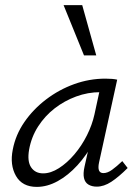

<svg xmlns="http://www.w3.org/2000/svg" viewBox="-20 -726 545 752"><path d="M124 6Q67 6 42.5 -37Q18 -80 30 -140Q41 -198 75.5 -248Q110 -298 160.5 -336.5Q211 -375 270.5 -396.5Q330 -418 393 -418Q408 -418 419 -417Q430 -416 439 -414L368 -90Q359 -48 385 -48Q401 -48 419 -61Q437 -74 459 -95L480 -68Q445 -33 416 -14Q387 5 359 5Q340 5 326.5 -3Q313 -11 309 -28.5Q305 -46 311 -73L349 -243L386 -277Q374 -221 347 -170Q320 -119 283.5 -79Q247 -39 206 -16.5Q165 6 124 6ZM149 -47Q179 -47 211 -67.5Q243 -88 271.5 -121.5Q300 -155 320.5 -196Q341 -237 350 -278L374 -389L407 -362Q400 -364 391 -364.5Q382 -365 373 -365Q324 -365 278 -348Q232 -331 194 -301.5Q156 -272 129.5 -231Q103 -190 94 -140Q86 -94 102 -70.5Q118 -47 149 -47ZM309 -509 229 -706H302L357 -509Z"/></svg>

Font: Ysabeau
Style: Italic
Weight: 400
Italic angle: -12°
Designer: Christian Thalmann (Catharsis Fonts)
Version: Version 2.000;gftools[0.9.27.dev2+g8671c4b]